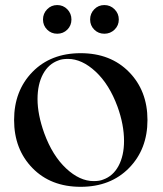

<svg xmlns="http://www.w3.org/2000/svg" viewBox="-20 -720 638 752"><path d="M106.9 -438Q178.7 -511.7 295.9 -511.7Q413.1 -511.7 485.4 -438Q557.6 -364.3 557.6 -250Q557.6 -135.7 485.4 -62Q413.1 11.7 295.9 11.7Q178.7 11.7 106.9 -62Q35.2 -135.7 35.2 -250Q35.2 -364.3 106.9 -438ZM383.8 -16.6Q422.9 -30.3 444.3 -70.3Q465.8 -110.4 465.8 -168Q465.8 -231.4 440.4 -301.8Q408.2 -389.6 354.5 -439.5Q300.8 -489.3 246.1 -489.3Q222.7 -489.3 209 -483.4Q169.9 -469.7 148.4 -429.7Q127 -389.6 127 -332Q127 -271.5 153.3 -198.2Q185.5 -110.4 238.8 -60.5Q292 -10.7 346.7 -10.7Q370.1 -10.7 383.8 -16.6ZM164.6 -604Q148.4 -620.1 148.4 -643.6Q148.4 -667 164.6 -683.6Q180.7 -700.2 204.1 -700.2Q227.5 -700.2 243.7 -683.6Q259.8 -667 259.8 -643.6Q259.8 -620.1 243.7 -604Q227.5 -587.9 204.1 -587.9Q180.7 -587.9 164.6 -604ZM349.1 -604Q333 -620.1 333 -643.6Q333 -667 349.1 -683.6Q365.2 -700.2 388.7 -700.2Q412.1 -700.2 428.7 -683.6Q445.3 -667 445.3 -643.6Q445.3 -620.1 428.7 -604Q412.1 -587.9 388.7 -587.9Q365.2 -587.9 349.1 -604Z"/></svg>

Font: Olivea
Style: LigaturesFont
Weight: 400
Designer: Achmad Aprilia Pratama
Version: Version 001.000